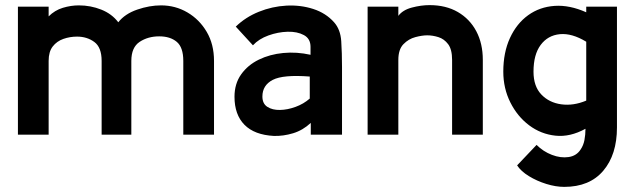

<svg xmlns="http://www.w3.org/2000/svg" viewBox="-20 -526 2480 750"><path d="M816 0H696V-288Q696 -341 670.5 -362.5Q645 -384 602 -384Q558 -384 525.5 -362.5Q493 -341 493 -288V0H377V-288Q377 -341 348.5 -362Q320 -383 281 -383Q253 -383 227.5 -374Q202 -365 186 -344.5Q170 -324 170 -288V0H50V-500H170V-462Q194 -486 225.5 -495.5Q257 -505 288 -505Q334 -505 375.5 -488.5Q417 -472 442 -439Q468 -472 516 -488.5Q564 -505 609 -505Q665 -505 712 -477.5Q759 -450 787.5 -401.5Q816 -353 816 -288Z M1050 5Q974 1 935 -38.5Q896 -78 896 -148Q896 -199 922 -235.5Q948 -272 991 -293Q1034 -314 1086.5 -319Q1139 -324 1193 -312V-343Q1193 -375 1167 -389Q1141 -403 1103.5 -402Q1066 -401 1028.5 -387.5Q991 -374 968 -349L901 -422Q939 -459 991 -480Q1043 -501 1098.5 -504Q1154 -507 1203.5 -491Q1253 -475 1285 -439Q1310 -411 1313 -365Q1316 -319 1316 -264V0H1194V-46Q1163 -17 1125 -5.5Q1087 6 1050 5ZM1190 -141V-227Q1086 -235 1045.5 -214Q1005 -193 1005 -149Q1005 -121 1024.5 -108.5Q1044 -96 1073.5 -96.5Q1103 -97 1134.5 -108.5Q1166 -120 1190 -141Z M1866 0H1746V-292Q1746 -333 1730.5 -353.5Q1715 -374 1692.5 -381Q1670 -388 1649 -388Q1629 -388 1602.5 -381Q1576 -374 1556 -353.5Q1536 -333 1536 -292V0H1416V-500H1536V-464Q1553 -487 1589 -496.5Q1625 -506 1658 -506Q1722 -506 1768.5 -479Q1815 -452 1840.5 -404Q1866 -356 1866 -292Z M2184 204Q2151 204 2114 192.5Q2077 181 2046 162Q2015 143 2000 120L2076 40Q2102 66 2136 79Q2170 92 2201 87.5Q2232 83 2248 58Q2259 42 2263 21Q2267 0 2267 -23Q2207 10 2150 4Q2093 -2 2047 -36.5Q2001 -71 1973.5 -126Q1946 -181 1946 -246Q1946 -321 1972 -377.5Q1998 -434 2043 -466.5Q2088 -499 2146.5 -503Q2205 -507 2270 -478V-500H2390V-28Q2390 78 2336.5 141Q2283 204 2184 204ZM2064 -246Q2064 -189 2094.5 -157Q2125 -125 2172.5 -118.5Q2220 -112 2270 -133V-363Q2214 -397 2167 -392.5Q2120 -388 2092 -350.5Q2064 -313 2064 -246Z"/></svg>

Font: Kulim Park
Style: Bold
Weight: 700
Designer: Noponies / Dale Sattler
Foundry: Noponies
Version: Version 1.000; ttfautohint (v1.8.3)